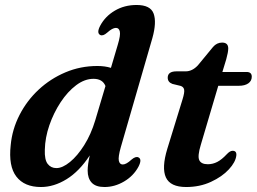

<svg xmlns="http://www.w3.org/2000/svg" viewBox="-20 -739 1031 771"><path d="M592 -586.5 465 -147.5Q454 -108.5 457.2 -93.5Q460.5 -78.5 473 -78.5Q487 -78.5 508 -98Q525 -112.5 536 -107Q551.5 -99.5 536 -69.5Q516 -32.5 478.2 -10.2Q440.5 12 399.5 12Q364.5 12 348.2 -5.5Q332 -23 332 -54Q332 -78 340.5 -115Q298.5 -51 247.5 -19.5Q196.5 12 144.5 12Q78 12 45.8 -29.8Q13.5 -71.5 23 -156.5Q29 -220 58.5 -277.5Q88 -335 135.2 -379Q182.5 -423 242.8 -448.5Q303 -474 371 -474Q401.5 -474 425.5 -466.5L453 -559.5Q464.5 -597.5 461.2 -612.2Q458 -627 445.5 -627Q431.5 -627 410.5 -608Q393.5 -593 382.5 -598.5Q367 -606.5 382.5 -636Q402.5 -673.5 441 -696.2Q479.5 -719 528.5 -719Q584.5 -719 597 -684.2Q609.5 -649.5 592 -586.5ZM160 -137.5Q158.5 -97.5 171.5 -80.8Q184.5 -64 206.5 -64Q231 -64 261 -88.5Q291 -113 318.2 -156.2Q345.5 -199.5 362.5 -256L403.5 -393.5Q392 -422.5 355.5 -422.5Q320 -422.5 285.8 -396.8Q251.5 -371 223.5 -328.5Q195.5 -286 178.2 -236Q161 -186 160 -137.5Z M705.5 -394 672.5 -402Q653.5 -409 653.5 -427Q653.5 -452.5 689 -452.5H725.5Q752 -452.5 774.5 -476.5L835.5 -550.5Q850.5 -568 872 -568Q896.5 -568 896.5 -544.5Q896.5 -529.5 888.5 -501L873 -450H970Q991 -450 991 -431Q991 -414 977 -404.2Q963 -394.5 939 -394.5H856.5L786.5 -158Q772.5 -112 780.2 -95.8Q788 -79.5 814.5 -79.5Q834.5 -79.5 852.5 -88.8Q870.5 -98 890.5 -119.5Q903.5 -133.5 914 -133.5Q931 -133.5 929 -114.5Q926 -88 899 -58.8Q872 -29.5 827.2 -8.8Q782.5 12 727.5 12Q664 12 646.2 -26.5Q628.5 -65 652 -142L713 -340Q721.5 -367.5 719.5 -378.8Q717.5 -390 705.5 -394Z"/></svg>

Font: Fraunces 9pt SemiBold
Style: Italic
Weight: 600
Italic angle: -16°
Version: Version 1.000;[b76b70a41]